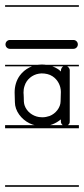

<svg xmlns="http://www.w3.org/2000/svg" viewBox="-22 -483 322 735"><path d="M-2.5 -463V-457H280V-463ZM-2.5 -235V-229H280V-235ZM-2.5 -4V8H280V-4ZM-2.5 226V232H280V226ZM137 -236C105 -236 73 -220 54 -194C40 -175 34 -152 34 -129C34 -117 35 -104 35 -92C35 -58 60 -26 91 -11C107 -3 125 0 142 0C167 0 192 -10 211 -26C211 -20 210 -12 215 -7C218 -3 223 -1 228 -1C233 -1 238 -3 242 -8C245 -11 245 -16 245 -21V-214C245 -223 236 -231 228 -231C226 -231 225 -231 223 -230C215 -228 211 -219 211 -211C211 -207 206 -214 205 -215C186 -229 162 -236 138 -236ZM137 -202C152 -202 167 -199 179 -191C199 -178 211 -155 211 -131C211 -120 210 -108 210 -96C210 -71 191 -48 168 -39C159 -36 150 -34 140 -34C136 -34 131 -35 127 -35C102 -39 80 -56 72 -80C69 -89 69 -100 69 -110C69 -123 68 -122 68 -128C68 -137 69 -145 72 -154C79 -178 101 -197 127 -201C130 -201 134 -202 137 -202ZM259 -330H16C6.6 -330 -1 -322.4 -1 -313C-1 -303.6 6.6 -296 16 -296H259C268.4 -296 276 -303.6 276 -313C276 -322.4 268.4 -330 259 -330Z"/></svg>

Font: LetsTraceRuled
Style: Medium
Weight: 500
Version: Version 003.000